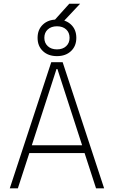

<svg xmlns="http://www.w3.org/2000/svg" viewBox="-20 -1035 626 1055"><path d="M251 -892.6 360.8 -1014.6H420.4L305.7 -892.6ZM33.7 0 261.7 -693.4H324.2L552.2 0H507.8L444.8 -193.8H141.1L78.1 0ZM290.5 -655.8 154.8 -236.8H431.2L295.4 -655.8ZM293 -726.6Q245.1 -726.6 215.8 -754.2Q186.5 -781.7 186.5 -827.1Q186.5 -872.6 215.8 -900.1Q245.1 -927.7 293 -927.7Q340.8 -927.7 370.1 -900.1Q399.4 -872.6 399.4 -827.1Q399.4 -781.7 370.1 -754.2Q340.8 -726.6 293 -726.6ZM293 -763.7Q324.7 -763.7 343.5 -781.2Q362.3 -798.8 362.3 -827.1Q362.3 -856 343.5 -873.3Q324.7 -890.6 293 -890.6Q261.7 -890.6 242.7 -873.3Q223.6 -856 223.6 -827.1Q223.6 -798.8 242.7 -781.2Q261.7 -763.7 293 -763.7Z"/></svg>

Font: Caskaydia Cove ExtraLight
Style: Regular
Weight: 200
Monospace: yes
Designer: Aaron Bell
Foundry: Saja Typeworks
Version: Version 4.300; ttfautohint (v1.8.3)